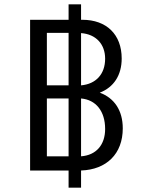

<svg xmlns="http://www.w3.org/2000/svg" viewBox="-20 -793 680 893"><path d="M120 0H299V80H357V0C475 -4 551 -77 551 -196C551 -279 512 -337 444 -362C509 -387 546 -443 546 -521C546 -633 475 -701 363 -701H357V-773H299V-701H120ZM198 -66V-335H299V-66ZM198 -396V-640H299V-396ZM357 -66V-335C426 -329 469 -276 469 -193C469 -119 427 -71 357 -66ZM357 -396V-639C426 -634 469 -588 469 -520C469 -448 426 -402 357 -396Z"/></svg>

Font: Vanilla Cream Book
Style: Regular
Weight: 400
Designer: Jeremy Tribby, Jinavaṁso
Foundry: Tribby Type
Version: Version 1.422;Glyphs 3.1.2 (3151)